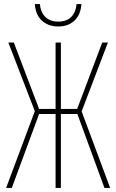

<svg xmlns="http://www.w3.org/2000/svg" viewBox="-20 -923 570 943"><path d="M10 0 151 -377 21 -714H48L172 -388H253V-714H279V-388H359L482 -714H510L381 -376L521 0H493L360 -363H279V0H253V-363H172L38 0ZM266 -793Q218 -793 186.5 -821Q155 -849 151 -903H176Q179 -864 202 -840.5Q225 -817 266 -817Q308 -817 330.5 -840.5Q353 -864 356 -903H380Q376 -850 345.5 -821.5Q315 -793 266 -793Z"/></svg>

Font: Noto Sans Mono Condensed Thin
Style: Regular
Weight: 100
Width: 3
Designer: Monotype Design Team
Foundry: Monotype Imaging Inc.
Version: Version 2.014; ttfautohint (v1.8.4.7-5d5b)